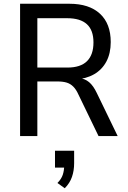

<svg xmlns="http://www.w3.org/2000/svg" viewBox="-20 -725 680 1023"><path d="M87 0V-705H350Q455 -705 512.5 -652Q570 -599 570 -501Q570 -441 547 -397.5Q524 -354 481.5 -329.5Q439 -305 382 -302L386 -309H403Q432 -306 454.5 -287.5Q477 -269 496 -229L607 0H505L398 -221Q386 -248 370.5 -263.5Q355 -279 335 -285Q315 -291 286 -291H179V0ZM179 -365H339Q409 -365 443.5 -399Q478 -433 478 -499Q478 -564 443 -596Q408 -628 338 -628H179ZM325 278 286 250Q307 229 314.5 206Q322 183 322 156L340 168H273V78H375V145Q375 184 363.5 217.5Q352 251 325 278Z"/></svg>

Font: Nunito Sans 10pt SemiCondensed Medium
Style: Regular
Weight: 500
Width: 4
Designer: Vernon Adams
Foundry: Vernon Adams
Version: Version 3.101;gftools[0.9.27]